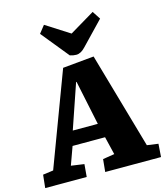

<svg xmlns="http://www.w3.org/2000/svg" viewBox="-139 -1088 1034 1193"><g transform="rotate(-15 378.5 -491.0)"><path d="M504 -712 681 -94 753 -84 747 0H388L396 -81L471 -93L443 -209H234L192 -93L276 -81L269 0H2L11 -84L78 -93L303 -693ZM260 -301H421L361 -587H358ZM219 -934 257 -982 409 -885 570 -981 604 -929 462 -781Q433 -750 404 -750Q384 -750 363 -757Z"/></g></svg>

Font: Literata 12pt ExtraBold
Style: Italic
Weight: 800
Italic angle: -2°
Designer: Latin by Veronika Burian and Jose Scaglione. Greek by Irene Vlachou. Cyrillic by Vera Evstafieva
Foundry: TypeTogether
Version: Version 3.002